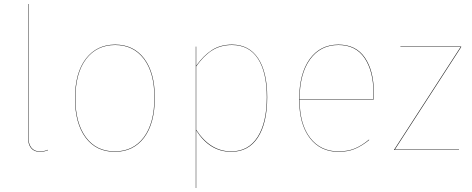

<svg xmlns="http://www.w3.org/2000/svg" viewBox="-20 -750 2361 960"><path d="M120 -64V-730H122V-64Q122 -31 136.5 -12Q151 7 179 7Q201 7 220 -1V1Q201 9 179 9Q150 9 135 -10Q120 -29 120 -64Z M754 -262Q754 -133 700.5 -62Q647 9 554 9Q461 9 408 -62Q355 -133 355 -258Q355 -386 409.5 -456.5Q464 -527 556 -527Q648 -527 701 -457Q754 -387 754 -262ZM357 -258Q357 -134 409.5 -63.5Q462 7 554 7Q646 7 699 -63.5Q752 -134 752 -262Q752 -386 699.5 -455.5Q647 -525 556 -525Q464 -525 410.5 -455Q357 -385 357 -258Z M1316 -264Q1316 -135 1269.5 -63Q1223 9 1136 9Q1029 9 961 -98V190H959V-517H961V-421Q997 -472 1039.5 -499.5Q1082 -527 1140 -527Q1225 -527 1270.5 -458.5Q1316 -390 1316 -264ZM1314 -264Q1314 -389 1269.5 -457Q1225 -525 1140 -525Q1083 -525 1040.5 -498Q998 -471 961 -418V-101Q1031 7 1136 7Q1222 7 1268 -65Q1314 -137 1314 -264Z M1848 -252H1478Q1478 -129 1530.5 -61Q1583 7 1672 7Q1719 7 1754 -7.5Q1789 -22 1825 -52L1826 -50Q1789 -20 1754 -5.5Q1719 9 1672 9Q1582 9 1529 -60Q1476 -129 1476 -253Q1476 -382 1528.5 -454.5Q1581 -527 1672 -527Q1760 -527 1804.5 -461.5Q1849 -396 1849 -288Q1849 -266 1848 -252ZM1847 -288Q1847 -394 1803 -459.5Q1759 -525 1672 -525Q1582 -525 1530 -453Q1478 -381 1478 -254H1846Q1847 -267 1847 -288Z M2286 -515 1954 -2H2275V0H1951V-2L2283 -515H1982V-517H2286Z"/></svg>

Font: FiraGO Two
Style: Regular
Weight: 100
Designer: bBox Type
Foundry: bBox Type GmbH
Version: Version 1.001